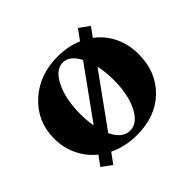

<svg xmlns="http://www.w3.org/2000/svg" viewBox="-125 -604 774 774"><g transform="rotate(-45 262.0 -216.5)"><path d="M115.2 28.8 72.3 -2 102.1 -43Q63.5 -74.2 42.5 -118.4Q21.5 -162.6 21.5 -214.4Q21.5 -311 90.8 -375Q160.2 -439 265.1 -439Q323.7 -439 372.6 -418L404.8 -462.4L447.8 -431.2L418.9 -391.6Q459 -361.8 481.2 -316.4Q503.4 -271 503.4 -214.8Q503.4 -114.7 439.2 -51.5Q375 11.7 267.6 11.7Q202.6 11.7 147 -14.6ZM166 -211.9Q166 -172.9 171.9 -139.6L328.1 -356.4Q301.8 -407.2 263.2 -407.2Q221.7 -407.2 193.8 -350.6Q166 -293.9 166 -211.9ZM261.2 -20.5Q303.7 -20.5 331.3 -74.7Q358.9 -128.9 358.9 -211.9Q358.9 -257.8 350.1 -295.9L191.4 -76.2Q217.8 -20.5 261.2 -20.5Z"/></g></svg>

Font: Elstob 14pt
Style: Bold
Weight: 700
Designer: Peter S. Baker
Version: Version 1.015